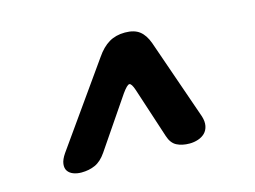

<svg xmlns="http://www.w3.org/2000/svg" viewBox="-60 -766 719 542"><g transform="rotate(-15 300.0 -495.0)"><path d="M119 -320Q106 -320 95.5 -324Q85 -328 79.5 -336Q74 -344 75.5 -356.5Q77 -369 88 -385L255 -621Q272 -646 292 -658Q312 -670 339 -670Q366 -670 381.5 -658Q397 -646 406 -621L488 -385Q493 -369 490.5 -356.5Q488 -344 480 -336Q472 -328 460 -324Q448 -320 435 -320Q413 -320 397.5 -328Q382 -336 375 -358L327 -505Q320 -526 313.5 -526Q307 -526 292 -505L192 -358Q177 -336 159 -328Q141 -320 119 -320Z"/></g></svg>

Font: Maple Mono SemiBold
Style: Italic
Weight: 600
Italic angle: -10°
Monospace: yes
Designer: subframe7536
Version: Version 7.000